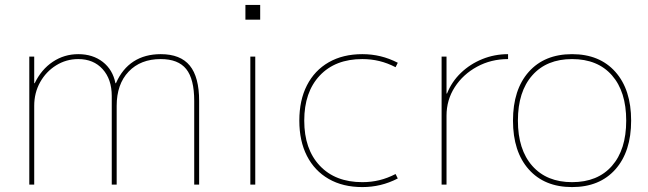

<svg xmlns="http://www.w3.org/2000/svg" viewBox="-20 -750 2634 780"><path d="M99 0V-520H119V-412H121Q148 -468 194.5 -499Q241 -530 298 -530Q357 -530 397.5 -498.5Q438 -467 449 -412H451Q477 -471 523 -500.5Q569 -530 633 -530Q713 -530 751 -483.5Q789 -437 789 -340V0H769V-340Q769 -429 736.5 -469.5Q704 -510 633 -510Q551 -510 502.5 -459Q454 -408 454 -320V0H434V-360Q434 -428 397 -469Q360 -510 298 -510Q249 -510 208 -484.5Q167 -459 143 -416Q119 -373 119 -320V0Z M977 -670V-730H1037V-670ZM997 0V-520H1017V0Z M1452 10Q1373 10 1315.5 -23Q1258 -56 1227 -116.5Q1196 -177 1196 -260Q1196 -343 1227 -403.5Q1258 -464 1315.5 -497Q1373 -530 1452 -530Q1490 -530 1525.5 -521.5Q1561 -513 1596 -495L1587 -477Q1554 -494 1521 -502Q1488 -510 1452 -510Q1342 -510 1279 -443Q1216 -376 1216 -260Q1216 -144 1279 -77Q1342 -10 1452 -10Q1488 -10 1521 -18Q1554 -26 1587 -43L1596 -25Q1561 -7 1525.5 1.5Q1490 10 1452 10Z M1774 0V-520H1794V-370H1796Q1815 -418 1852.5 -454Q1890 -490 1939.5 -510Q1989 -530 2044 -530V-510Q1975 -510 1918 -479Q1861 -448 1827.5 -396Q1794 -344 1794 -280V0Z M2304 10Q2192 10 2128 -62Q2064 -134 2064 -260Q2064 -386 2128 -458Q2192 -530 2304 -530Q2416 -530 2480 -458Q2544 -386 2544 -260Q2544 -134 2480 -62Q2416 10 2304 10ZM2304 -10Q2408 -10 2466 -76Q2524 -142 2524 -260Q2524 -378 2466 -444Q2408 -510 2304 -510Q2201 -510 2142.5 -444Q2084 -378 2084 -260Q2084 -142 2142.5 -76Q2201 -10 2304 -10Z"/></svg>

Font: M PLUS 1 Thin
Style: Regular
Weight: 100
Designer: Coji Morishita
Foundry: UNDERFOREST DESIGN
Version: Version 1.001